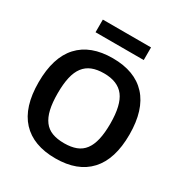

<svg xmlns="http://www.w3.org/2000/svg" viewBox="-212 -1095 1200 1263"><g transform="rotate(30 388.0 -463.5)"><path d="M203 -937H569V-841H203ZM388 10Q220 10 131.5 -85.5Q43 -181 43 -369Q43 -558 131.5 -654Q220 -750 388 -750Q556 -750 644.5 -653.5Q733 -557 733 -369Q733 -182 644.5 -86Q556 10 388 10ZM388 -105Q441 -105 479 -119.5Q517 -134 541 -166Q565 -198 576.5 -248Q588 -298 588 -369Q588 -510 540 -572.5Q492 -635 388 -635Q335 -635 297.5 -620Q260 -605 235.5 -573Q211 -541 199.5 -490.5Q188 -440 188 -369Q188 -298 199.5 -248Q211 -198 235 -166Q259 -134 297 -119.5Q335 -105 388 -105Z"/></g></svg>

Font: Encode Sans Normal
Style: SemiBold
Weight: 600
Designer: Pablo Impallari, Andres Torresi
Foundry: Pablo Impallari, Andres Torresi
Version: Version 1.000; ttfautohint (v1.00) -l 8 -r 50 -G 200 -x 14 -